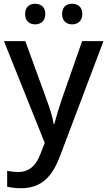

<svg xmlns="http://www.w3.org/2000/svg" viewBox="-20 -757 568 1017"><path d="M113 -683C113 -645 137 -628 166 -628C195 -628 220 -645 220 -683C220 -721 195 -737 166 -737C137 -737 113 -721 113 -683ZM309 -683C309 -645 333 -628 362 -628C391 -628 416 -645 416 -683C416 -721 391 -737 362 -737C333 -737 309 -721 309 -683ZM1 -539 217 0 194 59C172 116 138 154 77 154C54 154 32 151 18 148V232C35 236 59 240 92 240C203 240 259 174 299 67L528 -539H415L308 -233C292 -185 276 -133 268 -101H264C258 -141 243 -185 226 -232L114 -539Z"/></svg>

Font: Noto Sans Georgian Medium
Style: Regular
Weight: 500
Designer: Monotype Design Team, Akaki Razmadze
Foundry: Google LLC
Version: Version 2.005